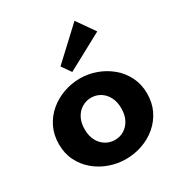

<svg xmlns="http://www.w3.org/2000/svg" viewBox="-182 -888 960 1026"><g transform="rotate(-30 298.0 -375.0)"><path d="M298 14Q246 14 197 -3.5Q148 -21 109.5 -53.5Q71 -86 48.5 -131.5Q26 -177 26 -234Q26 -291 48.5 -337Q71 -383 109.5 -415.5Q148 -448 197 -465.5Q246 -483 298 -483Q349 -483 397.5 -465.5Q446 -448 485 -415.5Q524 -383 547 -337Q570 -291 570 -234Q570 -177 548 -131.5Q526 -86 488 -53.5Q450 -21 401 -3.5Q352 14 298 14ZM298 -104Q329 -104 354.5 -119.5Q380 -135 395.5 -164Q411 -193 411 -234Q411 -275 395.5 -304Q380 -333 354.5 -348.5Q329 -364 298 -364Q268 -364 242 -348.5Q216 -333 200.5 -304Q185 -275 185 -234Q185 -193 200.5 -164Q216 -135 242 -119.5Q268 -104 298 -104ZM281 -533 241 -590 428 -764 505 -654Z"/></g></svg>

Font: BioRhyme ExtraBold
Style: Regular
Weight: 800
Designer: Aoife Mooney
Foundry: Aoife Mooney Type
Version: Version 1.600;gftools[0.9.33]